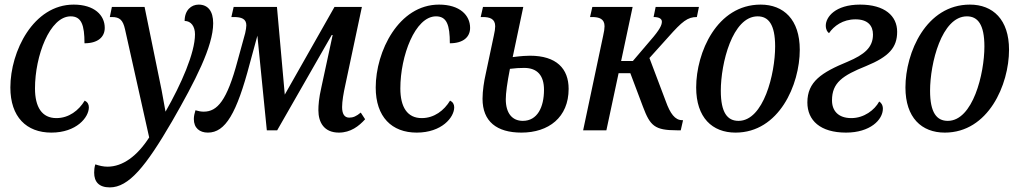

<svg xmlns="http://www.w3.org/2000/svg" viewBox="-20 -566 4434 834"><path d="M203 10C312 10 366 -56 366 -100C366 -113 360 -123 348 -129C322 -86 279 -53 225 -53C162 -53 132 -101 132 -182C132 -323 196 -495 287 -495C334 -495 347 -457 347 -378C405 -378 435 -405 435 -445C435 -500 390 -546 300 -546C125 -546 25 -343 25 -186C25 -58 95 10 203 10Z M457 248C539 248 613 158 728 -40C828 -214 906 -365 906 -465C906 -518 883 -546 843 -546C811 -546 782 -522 782 -475C810 -475 827 -451 827 -417C827 -336 767 -200 699 -81C690 -135 675 -212 663 -267L608 -536H466L457 -492H466C500 -492 514 -479 523 -439L628 31C576 112 513 158 447 158C429 158 412 154 394 148C390 161 389 173 389 184C389 224 410 248 457 248Z M883 10C959 10 1008 -73 1065 -290L1098 -411L1139 0H1184L1421 -414H1425L1376 -187C1365 -139 1363 -109 1363 -87C1363 -34 1388 10 1452 10C1503 10 1539 -18 1566 -48L1547 -77C1528 -61 1514 -55 1497 -55C1475 -55 1466 -73 1466 -101C1466 -126 1472 -161 1480 -197L1552 -536H1433L1217 -155L1183 -536H995L985 -492H996C1029 -492 1050 -484 1050 -456C1050 -447 1048 -436 1045 -422L1012 -302C966 -129 924 -81 865 -81C854 -81 842 -83 829 -87C825 -74 822 -61 822 -49C822 -10 847 10 883 10Z M1790 10C1899 10 1953 -56 1953 -100C1953 -113 1947 -123 1935 -129C1909 -86 1866 -53 1812 -53C1749 -53 1719 -101 1719 -182C1719 -323 1783 -495 1874 -495C1921 -495 1934 -457 1934 -378C1992 -378 2022 -405 2022 -445C2022 -500 1977 -546 1887 -546C1712 -546 1612 -343 1612 -186C1612 -58 1682 10 1790 10Z M2245 10C2363 10 2450 -56 2450 -180C2450 -268 2397 -324 2282 -324C2269 -324 2246 -323 2207 -318L2253 -536H2078L2068 -492H2077C2108 -492 2131 -484 2131 -452C2131 -442 2129 -428 2125 -411L2089 -241C2083 -215 2076 -172 2076 -137C2076 -38 2138 10 2245 10ZM2251 -41C2205 -41 2177 -74 2177 -135C2177 -161 2183 -206 2195 -267C2219 -270 2237 -271 2257 -271C2314 -271 2343 -238 2343 -176C2343 -100 2314 -41 2251 -41Z M2513 0H2614L2667 -248H2718L2773 -102C2804 -20 2823 0 2920 0H2937L2947 -44H2943C2912 -44 2891 -73 2872 -126L2801 -314L2882 -404C2944 -474 2967 -492 3007 -492L3016 -536H2828L2819 -492C2842 -492 2855 -485 2855 -472C2855 -458 2848 -439 2804 -389L2729 -301H2678L2728 -536H2553L2543 -492H2552C2583 -492 2606 -484 2606 -452C2606 -442 2604 -428 2600 -411Z M3175 10C3364 10 3454 -198 3454 -350C3454 -481 3384 -546 3284 -546C3094 -546 3004 -338 3004 -186C3004 -55 3074 10 3175 10ZM3188 -41C3140 -41 3111 -76 3111 -172C3111 -290 3161 -495 3271 -495C3318 -495 3347 -460 3347 -364C3347 -246 3297 -41 3188 -41Z M3655 10C3759 10 3815 -45 3815 -94C3815 -111 3806 -121 3799 -125C3779 -88 3733 -53 3678 -53C3621 -53 3594 -85 3594 -130C3594 -207 3640 -238 3742 -279C3842 -320 3877 -360 3877 -428C3877 -497 3823 -546 3716 -546C3607 -546 3567 -491 3567 -455C3567 -437 3574 -427 3581 -422C3602 -453 3641 -482 3696 -482C3750 -482 3772 -454 3772 -416C3772 -360 3735 -329 3662 -298C3548 -251 3487 -211 3487 -121C3487 -43 3543 10 3655 10Z M4084 10C4273 10 4363 -198 4363 -350C4363 -481 4293 -546 4193 -546C4003 -546 3913 -338 3913 -186C3913 -55 3983 10 4084 10ZM4097 -41C4049 -41 4020 -76 4020 -172C4020 -290 4070 -495 4180 -495C4227 -495 4256 -460 4256 -364C4256 -246 4206 -41 4097 -41Z"/></svg>

Font: Noto Serif Condensed Medium
Style: Italic
Weight: 500
Width: 3
Italic angle: -12°
Designer: Monotype Design Team
Foundry: Monotype Imaging Inc.
Version: Version 2.013